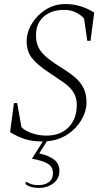

<svg xmlns="http://www.w3.org/2000/svg" viewBox="-20 -690 536 950"><path d="M192 10Q139 10 102.5 -2Q66 -14 30 -36L49 -180H65L86 -61Q104 -42 139 -30.5Q174 -19 209 -19Q280 -19 320 -61Q360 -103 360 -170Q360 -208 343 -234Q326 -260 295.5 -281.5Q265 -303 224 -330Q163 -370 137.5 -403.5Q112 -437 112 -486Q112 -531 138 -573.5Q164 -616 207 -643Q250 -670 303 -670Q343 -670 378.5 -659Q414 -648 446 -628L428 -488H412L396 -598Q383 -614 357.5 -627.5Q332 -641 297 -641Q234 -641 196 -607.5Q158 -574 158 -515Q158 -486 167.5 -462Q177 -438 202.5 -414Q228 -390 276 -360Q319 -334 348.5 -309.5Q378 -285 393 -255Q408 -225 408 -182Q408 -140 383.5 -97.5Q359 -55 315 -25.5Q271 4 212 9L174 69Q222 80 248 100Q274 120 274 156Q274 194 244 217Q214 240 171 240Q153 240 134.5 235Q116 230 106 220L108 210H111Q125 219 139.5 222.5Q154 226 170 226Q202 226 222 211Q242 196 242 167Q242 137 219 121.5Q196 106 138 95L192 10Z"/></svg>

Font: Spectral ExtraLight
Style: Italic
Weight: 275
Italic angle: -10°
Designer: Jean-Baptiste Levee
Foundry: Production Type
Version: Version 2.001